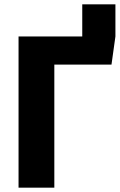

<svg xmlns="http://www.w3.org/2000/svg" viewBox="-20 -860 550 880"><path d="M509 -840V-693L491 -564H229V0H65V-693H357V-840Z"/></svg>

Font: FiraGOUPP
Style: Bold
Weight: 700
Designer: bBox Type
Foundry: bBox Type GmbH
Version: Version 1.001